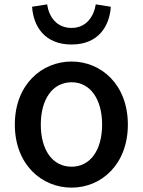

<svg xmlns="http://www.w3.org/2000/svg" viewBox="-20 -846 655 880"><path d="M308 14C444 14 566 -92 566 -275C566 -458 444 -564 308 -564C171 -564 48 -458 48 -275C48 -92 171 14 308 14ZM308 -82C221 -82 167 -158 167 -275C167 -391 221 -469 308 -469C394 -469 448 -391 448 -275C448 -158 394 -82 308 -82ZM308 -642C431 -642 482 -726 488 -815L419 -826C410 -771 376 -718 308 -718C238 -718 204 -771 196 -826L127 -815C133 -726 184 -642 308 -642Z"/></svg>

Font: GenYoGothic2 TW M
Style: Regular
Weight: 500
Version: Version 2.100;PS 2.1;hotconv 16.6.51;makeotf.lib2.5.65220 DE